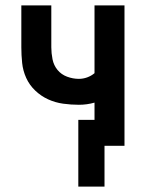

<svg xmlns="http://www.w3.org/2000/svg" viewBox="-20 -540 540 711"><path d="M270 151V-96H330V-160Q316 -156 301.5 -154Q287 -152 272 -152Q243 -152 214 -156Q185 -160 158.5 -172Q132 -184 110.5 -204.5Q89 -225 77 -251.5Q65 -278 62 -307Q59 -336 59 -365V-520H170V-365Q170 -343 174.5 -320.5Q179 -298 193 -281Q207 -264 228.5 -256Q250 -248 272 -248Q288 -248 303 -253.5Q318 -259 330 -269V-520H441V0H367V151Z"/></svg>

Font: Iosevka Fixed
Style: Bold
Weight: 700
Monospace: yes
Designer: Belleve Invis
Foundry: Belleve Invis
Version: Version 32.3.0